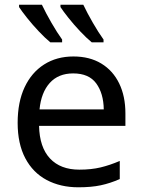

<svg xmlns="http://www.w3.org/2000/svg" viewBox="-20 -786 604 816"><path d="M292 -546Q361 -546 410.5 -516Q460 -486 486.5 -431.5Q513 -377 513 -304V-251H146Q148 -160 192.5 -112.5Q237 -65 317 -65Q368 -65 407.5 -74.5Q447 -84 489 -102V-25Q448 -7 408 1.5Q368 10 313 10Q237 10 178.5 -21Q120 -52 87.5 -113.5Q55 -175 55 -264Q55 -352 84.5 -415Q114 -478 167.5 -512Q221 -546 292 -546ZM291 -474Q228 -474 191.5 -433.5Q155 -393 148 -321H421Q420 -389 389 -431.5Q358 -474 291 -474ZM334 -766Q350 -732 374.5 -689.5Q399 -647 420 -618V-606H370Q348 -624 321 -652.5Q294 -681 271 -710Q248 -739 237 -756V-766ZM158 -766Q174 -732 198.5 -689.5Q223 -647 244 -618V-606H194Q172 -624 145 -652.5Q118 -681 95 -710Q72 -739 61 -756V-766Z"/></svg>

Font: Noto Sans Living
Style: Regular
Weight: 400
Designer: Monotype Design Team
Foundry: Monotype Imaging Inc.
Version: Version 2.013; ttfautohint (v1.8.4.7-5d5b)